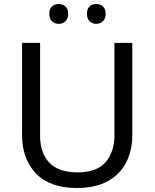

<svg xmlns="http://www.w3.org/2000/svg" viewBox="-20 -928 771 958"><path d="M640 -252Q640 -178 610 -118.5Q580 -59 518.5 -24.5Q457 10 362 10Q229 10 159.5 -62.5Q90 -135 90 -254V-714H180V-251Q180 -164 226.5 -116Q273 -68 367 -68Q464 -68 507.5 -119.5Q551 -171 551 -252V-714H640ZM226 -859Q226 -885 240 -896.5Q254 -908 273 -908Q292 -908 306 -896.5Q320 -885 320 -859Q320 -834 306 -821.5Q292 -809 273 -809Q254 -809 240 -821.5Q226 -834 226 -859ZM414 -859Q414 -885 427.5 -896.5Q441 -908 460 -908Q479 -908 493 -896.5Q507 -885 507 -859Q507 -834 493 -821.5Q479 -809 460 -809Q441 -809 427.5 -821.5Q414 -834 414 -859Z"/></svg>

Font: Noto Sans Mayan Numerals
Style: Regular
Weight: 400
Designer: Monotype Design Team
Foundry: Monotype Imaging Inc.
Version: Version 2.001; ttfautohint (v1.8.4.7-5d5b)